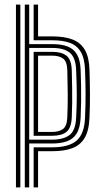

<svg xmlns="http://www.w3.org/2000/svg" viewBox="-20 -820 439 840"><path d="M49.8 0V-800H69V0ZM88.5 0V-800H107.8V-627H209Q249.2 -627 276.1 -616.5Q303 -606 317.1 -581.2Q331.2 -556.5 332.8 -514Q334.2 -476.5 334.8 -442.9Q335.2 -409.2 334.9 -376Q334.5 -342.8 332.8 -306Q330.8 -261 315.5 -236.2Q300.2 -211.5 273.1 -201.9Q246 -192.2 208.5 -192.2H107.8V0ZM127.2 0V-175.5H208.5Q281.8 -175.5 315.5 -205.1Q349.2 -234.8 352 -305Q354.5 -359.2 354.4 -408.1Q354.2 -457 352 -514.5Q350.2 -565.2 333.1 -593.5Q316 -621.8 284.8 -632.8Q253.5 -643.8 209 -643.8H127.2V-800H146.5V-660.8H209Q262.8 -660.8 298.1 -646.9Q333.5 -633 351.6 -601.2Q369.8 -569.5 371.5 -515Q373.5 -453 373.6 -404.5Q373.8 -356 371.5 -304.5Q369.2 -248 350.1 -216.2Q331 -184.5 295.6 -171.5Q260.2 -158.5 208.5 -158.5H146.5V0ZM107.8 -209H208.5Q256.5 -209 283.6 -228.8Q310.8 -248.5 313.2 -306.5Q316 -357.2 315.9 -404Q315.8 -450.8 313.2 -513Q311.2 -567.8 285.8 -589Q260.2 -610.2 209 -610.2H107.8ZM127.2 -226V-593.2H209Q249 -593.2 270.8 -576.4Q292.5 -559.5 294 -512.2Q295.2 -471 295.6 -436.8Q296 -402.5 295.8 -371.2Q295.5 -340 294 -307Q292 -260 270.8 -243Q249.5 -226 208.5 -226ZM146.5 -242.8H208.5Q238.2 -242.8 255.8 -255.8Q273.2 -268.8 274.5 -308Q276.5 -356.2 276.4 -404.1Q276.2 -452 274.5 -511.8Q273.5 -550.8 256.2 -563.6Q239 -576.5 209 -576.5H146.5Z"/></svg>

Font: Big Shoulders Inline Text Thin SemiBold
Style: Regular
Weight: 600
Version: Version 2.002